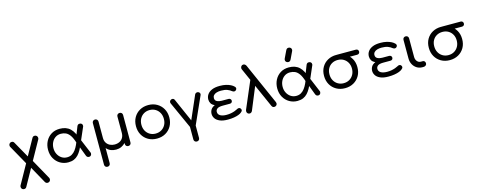

<svg xmlns="http://www.w3.org/2000/svg" viewBox="-36 -1846 7679 3071"><g transform="rotate(-15 3803.5 -311.0)"><path d="M83 234Q63 234 49.5 220.5Q36 207 36 187Q36 174 41 164L220 -157L41 -477Q36 -487 36 -499Q36 -519 49.5 -533Q63 -547 83 -547Q111 -547 123 -524L274 -256L424 -524Q436 -547 465 -547Q485 -547 498.5 -533Q512 -519 512 -499Q512 -487 507 -477L333 -165L516 164Q518 169 519.5 174.5Q521 180 521 187Q521 207 507.5 220.5Q494 234 473 234Q448 234 433 212L278 -66L123 212Q110 234 83 234Z M877 4Q805 4 745 -31Q685 -66 649.5 -128.5Q614 -191 614 -273Q614 -350 646.5 -413Q679 -476 738.5 -513.5Q798 -551 879 -551Q988 -551 1052 -489.5Q1116 -428 1145 -312L1083 -266Q1057 -350 1025.5 -393.5Q994 -437 957 -453Q920 -469 877 -469Q825 -469 786 -442.5Q747 -416 725.5 -371.5Q704 -327 704 -274Q704 -219 727.5 -174.5Q751 -130 790.5 -104.5Q830 -79 879 -79Q925 -79 959 -99Q993 -119 1019 -153.5Q1045 -188 1065 -232Q1085 -276 1103 -323L1141 -227Q1119 -178 1095.5 -136Q1072 -94 1042.5 -62.5Q1013 -31 973 -13.5Q933 4 877 4ZM1221 5Q1187 5 1175 -27L1080 -277L1146 -328L1260 -56Q1262 -53 1262.5 -48.5Q1263 -44 1263 -42Q1263 -22 1252 -9Q1241 4 1221 5ZM1134 -215 1079 -296 1166 -517Q1172 -532 1183 -540Q1194 -548 1211 -547Q1231 -547 1244 -534Q1257 -521 1255 -500Q1255 -498 1254.5 -494Q1254 -490 1252 -487Z M1464 234Q1443 234 1430 221Q1417 208 1417 187V-501Q1417 -521 1430.5 -534.5Q1444 -548 1464 -548Q1484 -548 1497.5 -534.5Q1511 -521 1511 -501V-232Q1511 -181 1533 -147.5Q1555 -114 1590.5 -97Q1626 -80 1666 -80Q1714 -80 1750 -98.5Q1786 -117 1805 -151Q1824 -185 1824 -232V-501Q1824 -522 1837.5 -535Q1851 -548 1871 -548Q1892 -548 1905 -535Q1918 -522 1918 -501V-47Q1918 -26 1905 -13Q1892 0 1871 0Q1851 0 1837.5 -13Q1824 -26 1824 -47V-63Q1795 -31 1755.5 -13Q1716 5 1670 5Q1623 5 1582 -11Q1541 -27 1511 -63V187Q1511 208 1498 221Q1485 234 1464 234Z M2346 4Q2266 4 2203.5 -31.5Q2141 -67 2105.5 -129.5Q2070 -192 2070 -273Q2070 -355 2105.5 -417.5Q2141 -480 2203.5 -515.5Q2266 -551 2346 -551Q2426 -551 2488 -515.5Q2550 -480 2586 -417.5Q2622 -355 2622 -273Q2622 -192 2586.5 -129.5Q2551 -67 2489 -31.5Q2427 4 2346 4ZM2346 -79Q2400 -79 2442 -104Q2484 -129 2508 -172.5Q2532 -216 2532 -273Q2532 -330 2508 -374Q2484 -418 2442 -443Q2400 -468 2346 -468Q2292 -468 2250 -443Q2208 -418 2184 -374Q2160 -330 2160 -273Q2160 -216 2184 -172.5Q2208 -129 2250 -104Q2292 -79 2346 -79Z M2950 -1Q2919 -1 2906 -31L2700 -486Q2694 -502 2699.5 -517Q2705 -532 2723 -541Q2739 -549 2755.5 -544Q2772 -539 2779 -522L2972 -84H2926L3117 -522Q3125 -538 3142 -543.5Q3159 -549 3177 -541Q3193 -534 3199 -518Q3205 -502 3197 -487L2993 -31Q2979 -1 2950 -1ZM2949 214Q2929 214 2915.5 201Q2902 188 2902 167V-63Q2902 -84 2915.5 -97Q2929 -110 2949 -110Q2970 -110 2983 -97Q2996 -84 2996 -63V167Q2996 188 2983 201Q2970 214 2949 214Z M3519 4Q3437 4 3386 -18.5Q3335 -41 3312 -76Q3289 -111 3289 -149Q3289 -188 3308.5 -220.5Q3328 -253 3375 -274Q3333 -292 3315.5 -322Q3298 -352 3298 -387Q3298 -433 3323.5 -470Q3349 -507 3400 -529Q3451 -551 3530 -551Q3587 -551 3631.5 -540.5Q3676 -530 3708.5 -513.5Q3741 -497 3759 -478Q3770 -468 3773 -459.5Q3776 -451 3776 -445Q3776 -432 3764 -418.5Q3752 -405 3733 -405Q3728 -405 3719 -408Q3710 -411 3702 -417Q3674 -441 3633.5 -456.5Q3593 -472 3530 -472Q3489 -472 3457.5 -462.5Q3426 -453 3408 -433.5Q3390 -414 3390 -386Q3390 -346 3423 -329.5Q3456 -313 3501 -313H3613Q3633 -313 3644.5 -301Q3656 -289 3656 -273Q3656 -258 3646 -245.5Q3636 -233 3613 -233H3499Q3430 -233 3404 -212.5Q3378 -192 3378 -161Q3378 -119 3415.5 -97Q3453 -75 3519 -75Q3559 -75 3593 -81.5Q3627 -88 3654 -98Q3681 -108 3697 -117Q3709 -124 3716.5 -126.5Q3724 -129 3731 -129Q3751 -129 3761 -115Q3771 -101 3771 -90Q3771 -78 3766 -70Q3761 -62 3747 -51Q3730 -36 3697.5 -23.5Q3665 -11 3620 -3.5Q3575 4 3519 4Z M4289 0Q4271 0 4262 -8Q4253 -16 4246 -30L3941 -715Q3939 -720 3938 -724.5Q3937 -729 3937 -733Q3937 -754 3949.5 -768.5Q3962 -783 3983 -783Q3998 -783 4010 -774Q4022 -765 4029 -751L4332 -68Q4337 -57 4337 -47Q4337 -27 4323 -13.5Q4309 0 4289 0ZM3881 0Q3861 0 3847.5 -13.5Q3834 -27 3834 -47Q3834 -58 3837 -68L4071 -616L4115 -492L3925 -31Q3919 -17 3907 -8.5Q3895 0 3881 0Z M4672 4Q4600 4 4540 -31Q4480 -66 4444.5 -128.5Q4409 -191 4409 -273Q4409 -350 4441.5 -413Q4474 -476 4533.5 -513.5Q4593 -551 4674 -551Q4783 -551 4847 -489.5Q4911 -428 4940 -312L4878 -266Q4852 -350 4820.5 -393.5Q4789 -437 4752 -453Q4715 -469 4672 -469Q4620 -469 4581 -442.5Q4542 -416 4520.5 -371.5Q4499 -327 4499 -274Q4499 -219 4522.5 -174.5Q4546 -130 4585.5 -104.5Q4625 -79 4674 -79Q4720 -79 4754 -99Q4788 -119 4814 -153.5Q4840 -188 4860 -232Q4880 -276 4898 -323L4936 -227Q4914 -178 4890.5 -136Q4867 -94 4837.5 -62.5Q4808 -31 4768 -13.5Q4728 4 4672 4ZM5016 5Q4982 5 4970 -27L4875 -277L4941 -328L5055 -56Q5057 -53 5057.5 -48.5Q5058 -44 5058 -42Q5058 -22 5047 -9Q5036 4 5016 5ZM4929 -215 4874 -296 4961 -517Q4967 -532 4978 -540Q4989 -548 5006 -547Q5026 -547 5039 -534Q5052 -521 5050 -500Q5050 -498 5049.5 -494Q5049 -490 5047 -487ZM4691 -635Q4672 -635 4657.5 -647.5Q4643 -660 4643 -679Q4643 -685 4644.5 -691Q4646 -697 4649 -705L4705 -822Q4714 -841 4724.5 -848.5Q4735 -856 4752 -856Q4771 -856 4785 -843.5Q4799 -831 4799 -812Q4799 -807 4798 -801Q4797 -795 4794 -789L4736 -667Q4726 -647 4715 -641Q4704 -635 4691 -635Z M5460 4Q5380 4 5317.5 -31.5Q5255 -67 5219.5 -129.5Q5184 -192 5184 -273Q5184 -355 5219.5 -416.5Q5255 -478 5317.5 -512.5Q5380 -547 5460 -547Q5540 -547 5602.5 -511Q5665 -475 5700.5 -413.5Q5736 -352 5736 -273Q5737 -192 5701.5 -129.5Q5666 -67 5603.5 -31.5Q5541 4 5460 4ZM5460 -79Q5514 -79 5556 -104Q5598 -129 5622 -172.5Q5646 -216 5646 -273Q5646 -328 5622 -371Q5598 -414 5556 -438.5Q5514 -463 5460 -463Q5406 -463 5364 -439.5Q5322 -416 5298 -373Q5274 -330 5274 -273Q5274 -216 5298 -172.5Q5322 -129 5364 -104Q5406 -79 5460 -79ZM5477 -463Q5458 -463 5446 -475.5Q5434 -488 5434 -504Q5434 -523 5446 -535Q5458 -547 5477 -547H5784Q5804 -547 5815.5 -535Q5827 -523 5827 -504Q5827 -487 5815.5 -475Q5804 -463 5784 -463Z M6178 4Q6096 4 6045 -18.5Q5994 -41 5971 -76Q5948 -111 5948 -149Q5948 -188 5967.5 -220.5Q5987 -253 6034 -274Q5992 -292 5974.5 -322Q5957 -352 5957 -387Q5957 -433 5982.5 -470Q6008 -507 6059 -529Q6110 -551 6189 -551Q6246 -551 6290.5 -540.5Q6335 -530 6367.5 -513.5Q6400 -497 6418 -478Q6429 -468 6432 -459.5Q6435 -451 6435 -445Q6435 -432 6423 -418.5Q6411 -405 6392 -405Q6387 -405 6378 -408Q6369 -411 6361 -417Q6333 -441 6292.5 -456.5Q6252 -472 6189 -472Q6148 -472 6116.5 -462.5Q6085 -453 6067 -433.5Q6049 -414 6049 -386Q6049 -346 6082 -329.5Q6115 -313 6160 -313H6272Q6292 -313 6303.5 -301Q6315 -289 6315 -273Q6315 -258 6305 -245.5Q6295 -233 6272 -233H6158Q6089 -233 6063 -212.5Q6037 -192 6037 -161Q6037 -119 6074.5 -97Q6112 -75 6178 -75Q6218 -75 6252 -81.5Q6286 -88 6313 -98Q6340 -108 6356 -117Q6368 -124 6375.5 -126.5Q6383 -129 6390 -129Q6410 -129 6420 -115Q6430 -101 6430 -90Q6430 -78 6425 -70Q6420 -62 6406 -51Q6389 -36 6356.5 -23.5Q6324 -11 6279 -3.5Q6234 4 6178 4Z M6740 0Q6689 0 6648.5 -25.5Q6608 -51 6584.5 -94.5Q6561 -138 6561 -194V-501Q6561 -521 6574 -534Q6587 -547 6607 -547Q6628 -547 6641 -534Q6654 -521 6654 -501V-194Q6654 -150 6678.5 -121Q6703 -92 6740 -92H6772Q6789 -92 6800.5 -79Q6812 -66 6812 -46Q6812 -26 6797 -13Q6782 0 6759 0Z M7195 4Q7115 4 7052.5 -31.5Q6990 -67 6954.5 -129.5Q6919 -192 6919 -273Q6919 -355 6954.5 -416.5Q6990 -478 7052.5 -512.5Q7115 -547 7195 -547Q7275 -547 7337.5 -511Q7400 -475 7435.5 -413.5Q7471 -352 7471 -273Q7472 -192 7436.5 -129.5Q7401 -67 7338.5 -31.5Q7276 4 7195 4ZM7195 -79Q7249 -79 7291 -104Q7333 -129 7357 -172.5Q7381 -216 7381 -273Q7381 -328 7357 -371Q7333 -414 7291 -438.5Q7249 -463 7195 -463Q7141 -463 7099 -439.5Q7057 -416 7033 -373Q7009 -330 7009 -273Q7009 -216 7033 -172.5Q7057 -129 7099 -104Q7141 -79 7195 -79ZM7212 -463Q7193 -463 7181 -475.5Q7169 -488 7169 -504Q7169 -523 7181 -535Q7193 -547 7212 -547H7519Q7539 -547 7550.5 -535Q7562 -523 7562 -504Q7562 -487 7550.5 -475Q7539 -463 7519 -463Z"/></g></svg>

Font: Comfortaa SemiBold
Style: Regular
Weight: 600
Designer: Johan Aakerlund
Foundry: Johan Aakerlund
Version: Version 3.104; ttfautohint (v1.8.1.43-b0c9)